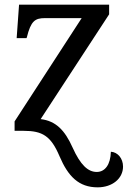

<svg xmlns="http://www.w3.org/2000/svg" viewBox="-20 -556 543 816"><path d="M42 0H80.1C160.2 0 196.3 21.5 232.9 107.9C269.5 193.8 314.9 240.2 395 240.2C457.5 240.2 502.9 202.6 502.9 151.9C502.9 117.2 480 90.3 451.2 88.9C449.7 143.6 426.3 174.8 391.1 174.8C354 174.8 321.8 145 288.6 71.3C255.4 -2.9 217.3 -42 152.8 -49.8L443.8 -495.1V-536.1H61L50.8 -394H92.8L94.2 -397.9C111.3 -466.3 128.4 -479 170.9 -479H327.1L42 -40Z"/></svg>

Font: The Erased English
Style: Regular
Weight: 400
Designer: Monotype Design team + ligartures altered by 180 Amsterdam
Foundry: Monotype Imaging Inc.
Version: Version 1.030;Glyphs 3.1.2 (3151)